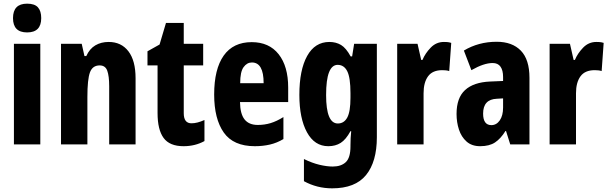

<svg xmlns="http://www.w3.org/2000/svg" viewBox="-20 -788 3328 1048"><path d="M128 -768Q169 -768 187 -748Q205 -728 205 -689Q205 -611 128 -611Q51 -611 51 -689Q51 -768 128 -768ZM200 -549V0H56V-549Z M573 -559Q642 -559 681 -508Q720 -457 720 -361V0H576V-317Q576 -373 565.5 -402Q555 -431 524 -431Q485 -431 471 -393Q457 -355 457 -259V0H313V-549H426L441 -482H451Q469 -522 500.5 -540.5Q532 -559 573 -559Z M1025 -115Q1041 -115 1058.5 -119.5Q1076 -124 1096 -133V-18Q1045 10 982 10Q906 10 873 -35Q840 -80 840 -171V-431H785V-508L851 -545L886 -663H983V-549H1089V-431H983V-170Q983 -115 1025 -115Z M1354 -558Q1449 -558 1501 -492Q1553 -426 1553 -310V-231H1290Q1291 -166 1315 -136Q1339 -106 1387 -106Q1424 -106 1457 -116Q1490 -126 1527 -149V-29Q1492 -8 1453.5 1Q1415 10 1371 10Q1254 10 1201.5 -64.5Q1149 -139 1149 -272Q1149 -411 1201 -484.5Q1253 -558 1354 -558ZM1355 -447Q1328 -447 1309.5 -421.5Q1291 -396 1291 -334H1419Q1419 -447 1355 -447Z M1778 -559Q1814 -559 1841.5 -542.5Q1869 -526 1894 -480H1902L1913 -549H2037V-39Q2037 95 1978 167.5Q1919 240 1793 240Q1710 240 1639 201V80Q1684 102 1724 111.5Q1764 121 1796 121Q1842 121 1867.5 97Q1893 73 1893 11V5Q1893 -36 1897 -72H1893Q1868 -26 1839.5 -8Q1811 10 1772 10Q1697 10 1655.5 -66Q1614 -142 1614 -270Q1614 -406 1656.5 -482.5Q1699 -559 1778 -559ZM1823 -434Q1792 -434 1776 -393.5Q1760 -353 1760 -269Q1760 -114 1824 -114Q1858 -114 1875.5 -146.5Q1893 -179 1893 -254V-280Q1893 -364 1875.5 -399Q1858 -434 1823 -434Z M2403 -559Q2411 -559 2420 -558.5Q2429 -558 2443 -554L2432 -400Q2424 -403 2413.5 -404Q2403 -405 2394 -405Q2341 -405 2316.5 -371.5Q2292 -338 2292 -279V0H2148V-549H2259L2279 -461H2286Q2301 -497 2331 -528Q2361 -559 2403 -559Z M2691 -560Q2776 -560 2823 -511.5Q2870 -463 2870 -363V0H2765L2742 -73H2739Q2713 -31 2682 -10.5Q2651 10 2601 10Q2555 10 2526.5 -15.5Q2498 -41 2485 -81Q2472 -121 2472 -166Q2472 -254 2518.5 -296.5Q2565 -339 2655 -343L2726 -346V-368Q2726 -404 2712 -424Q2698 -444 2669 -444Q2621 -444 2553 -405L2512 -512Q2592 -560 2691 -560ZM2692 -249Q2617 -246 2617 -168Q2617 -105 2662 -105Q2690 -105 2708 -131Q2726 -157 2726 -201V-251Z M3235 -559Q3243 -559 3252 -558.5Q3261 -558 3275 -554L3264 -400Q3256 -403 3245.5 -404Q3235 -405 3226 -405Q3173 -405 3148.5 -371.5Q3124 -338 3124 -279V0H2980V-549H3091L3111 -461H3118Q3133 -497 3163 -528Q3193 -559 3235 -559Z"/></svg>

Font: Noto Sans Telugu ExtraCondensed ExtraBold
Style: Regular
Weight: 800
Width: 2
Designer: Jelle Bosma - Monotype Design Team
Foundry: Monotype Imaging Inc.
Version: Version 2.005; ttfautohint (v1.8.4.7-5d5b)